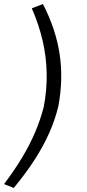

<svg xmlns="http://www.w3.org/2000/svg" viewBox="-42 -737 429 948"><path d="M26 191 -22 172Q30 103 68 39.5Q106 -24 132 -85.5Q158 -147 174 -209Q190 -293 188.5 -374.5Q187 -456 168.5 -536Q150 -616 115 -696L170 -717Q234 -593 252.5 -469.5Q271 -346 246 -212Q230 -146 201.5 -81.5Q173 -17 130 50Q87 117 26 191Z"/></svg>

Font: Nunito Sans 10pt Expanded Light
Style: Italic
Weight: 300
Width: 7
Italic angle: -9°
Designer: Vernon Adams
Foundry: Vernon Adams
Version: Version 3.101;gftools[0.9.27]